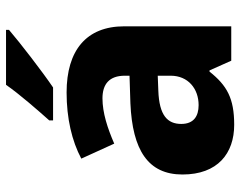

<svg xmlns="http://www.w3.org/2000/svg" viewBox="-102 -704 816 653"><g transform="rotate(-90 306.5 -378.0)"><path d="M531 -756V-766H344C313 -721 256 -656 223 -619V-606H335C387 -641 488 -719 531 -756ZM318 -560C230 -560 153 -542 93 -510L144 -398C197 -421 249 -438 298 -438C346 -438 375 -415 375 -362V-346L281 -343C122 -336 39 -283 39 -166C39 -46 111 10 208 10C299 10 342 -15 389 -74H393L426 0H543V-364C543 -493 461 -560 318 -560ZM324 -248 375 -250V-206C375 -147 331 -111 275 -111C237 -111 211 -128 211 -170C211 -217 240 -245 324 -248Z"/></g></svg>

Font: Noto Sans Arabic ExtBd
Style: Regular
Weight: 800
Designer: Monotype Design Team, Nadine Chahine, Nizar Qandah and Khaled Hosny
Foundry: Monotype Imaging Inc.
Version: Version 2.012